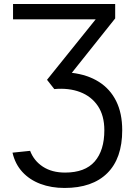

<svg xmlns="http://www.w3.org/2000/svg" viewBox="-20 -702 673 960"><path d="M302.7 237.8Q441.7 237.8 516.4 163.8Q591.1 89.8 591.1 -50.8Q591.1 -136 560.9 -196.5Q530.8 -257.1 474.5 -292.7Q418.2 -328.4 339.1 -337.9L555.9 -609.9V-681.9H45.2V-605.2H458.3L215.1 -303L251.5 -256.6Q324 -263.2 380.5 -241.7Q437 -220.2 469.4 -172.1Q501.7 -124 501.7 -50.8Q501.7 50 453.4 105.5Q405 160.9 305.4 160.9Q239.7 160.9 194.7 131.6Q149.7 102.3 130.6 52.2L42.5 61.3Q55.7 118.4 91.8 157.7Q127.9 197 182 217.4Q236.1 237.8 302.7 237.8Z"/></svg>

Font: Estedad-FD-VF Thin
Style: Regular
Weight: 100
Designer: Amin Abedi
Version: Version 5.0